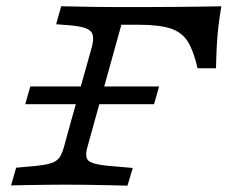

<svg xmlns="http://www.w3.org/2000/svg" viewBox="-20 -591 725 612"><path d="M60.5 -258.9 76.6 -315.3H487.1L471 -258.9ZM205.6 -201.6 273.4 -443.5Q279 -466.9 275.4 -480.2Q271.8 -493.5 254.8 -500.4Q237.9 -507.3 200.8 -510.5L158.9 -513.7L175 -571Q192.7 -571 221.8 -570.2Q250.8 -569.4 283.9 -569Q316.9 -568.5 345.2 -568.5H346.8H450.8Q499.2 -568.5 538.7 -569Q578.2 -569.4 613.7 -569.8Q649.2 -570.2 685.5 -571Q679.8 -536.3 676.2 -506.5Q672.6 -476.6 671 -444.8Q669.4 -412.9 668.5 -373.4H609.7Q597.6 -427.4 579 -457.7Q560.5 -487.9 524.2 -500Q487.9 -512.1 421.8 -512.1H366.9L280.6 -201.6ZM187.1 -2.4Q162.1 -2.4 131.9 -2Q101.6 -1.6 71.4 -1.2Q41.1 -0.8 15.3 0L31.5 -56.5L85.5 -61.3Q121.8 -64.5 140.7 -70.2Q159.7 -75.8 169 -88.3Q178.2 -100.8 184.7 -125.8L205.6 -201.6H280.6L259.7 -125.8Q249.2 -91.9 260.9 -79.8Q272.6 -67.7 320.2 -62.9L403.2 -55.6L386.3 0.8Q354.8 0 319.8 -0.8Q284.7 -1.6 250 -2Q215.3 -2.4 183.9 -2.4H187.9Z"/></svg>

Font: Playfair 5pt SemiExpanded Light
Style: Italic
Weight: 300
Width: 6
Italic angle: -15.6°
Designer: Claus Eggers Sørensen
Foundry: Claus Eggers Sørensen
Version: Version 2.203